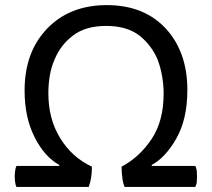

<svg xmlns="http://www.w3.org/2000/svg" viewBox="-20 -738 836 758"><path d="M44.9 -83Q41 -75.2 40 -64.5Q38.1 -53.7 38.1 -41Q38.1 -28.3 40 -17.6Q41 -7.8 44.9 0Q139.6 0 330.1 0Q336.9 -17.6 339.8 -37.1Q342.8 -55.7 342.8 -80.1Q264.6 -116.2 217.8 -192.4Q170.9 -267.6 170.9 -370.1Q170.9 -405.3 176.8 -440.4Q182.6 -474.6 196.3 -504.9Q219.7 -561.5 269.5 -598.6Q318.4 -635.7 399.4 -635.7Q480.5 -635.7 530.3 -597.7Q579.1 -558.6 602.5 -502Q614.3 -470.7 620.1 -436.5Q626 -402.3 626 -368.2Q626 -259.8 578.1 -188.5Q530.3 -117.2 460 -80.1Q460 -56.6 462.9 -37.1Q464.8 -17.6 471.7 0Q565.4 0 751 0Q754.9 -7.8 756.8 -17.6Q757.8 -28.3 757.8 -41Q757.8 -53.7 756.8 -64.5Q754.9 -75.2 751 -83Q693.4 -83 579.1 -83Q579.1 -84 579.1 -86.9Q633.8 -116.2 676.8 -192.4Q719.7 -268.6 719.7 -382.8Q719.7 -532.2 634.8 -625Q548.8 -717.8 401.4 -717.8Q255.9 -717.8 167 -626Q77.1 -533.2 77.1 -380.9Q77.1 -274.4 116.2 -197.3Q155.3 -119.1 213.9 -86.9Q213.9 -85.9 213.9 -83Q171.9 -83 44.9 -83Z"/></svg>

Font: cl
Style: Regular
Weight: 400
Designer: Mitja Miklavcic
Version: Version 1.0